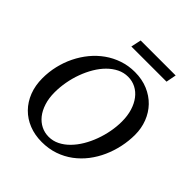

<svg xmlns="http://www.w3.org/2000/svg" viewBox="-229 -1000 1169 1169"><g transform="rotate(45 355.0 -415.5)"><path d="M577.1 -417Q577.1 -466.8 564.7 -507.3Q552.2 -547.9 530 -576.9Q507.8 -606 477.3 -621.6Q446.8 -637.2 411.1 -637.2Q374.5 -637.2 341.8 -621.1Q309.1 -605 281.2 -577.1Q253.4 -549.3 231.2 -512Q209 -474.6 193.4 -432.1Q177.7 -389.6 169.4 -344Q161.1 -298.3 161.1 -253.9Q161.1 -203.1 174.1 -162.8Q187 -122.6 209.2 -94.5Q231.4 -66.4 261.7 -51.3Q292 -36.1 327.1 -36.1Q363.8 -36.1 396.5 -52.5Q429.2 -68.8 457 -97.2Q484.9 -125.5 507.1 -162.8Q529.3 -200.2 544.9 -242.7Q560.5 -285.2 568.8 -329.8Q577.1 -374.5 577.1 -417ZM690.9 -417Q690.9 -364.3 679.7 -311.8Q668.5 -259.3 647 -210.9Q625.5 -162.6 593.8 -121.3Q562 -80.1 520.8 -49.3Q479.5 -18.6 429 -1.2Q378.4 16.1 319.8 16.1Q259.8 16.1 210 -3.7Q160.2 -23.4 124 -60.1Q87.9 -96.7 67.9 -147.9Q47.9 -199.2 47.9 -262.2Q47.9 -315.9 60.1 -368.2Q72.3 -420.4 95.5 -467.8Q118.7 -515.1 151.6 -555.2Q184.6 -595.2 225.8 -624.5Q267.1 -653.8 316.2 -670.4Q365.2 -687 419.9 -687Q481.9 -687 532.2 -665.8Q582.5 -644.5 617.7 -607.9Q652.8 -571.3 671.9 -522Q690.9 -472.7 690.9 -417ZM597.2 -781.2H294.4L308.6 -847.2H609.9Z"/></g></svg>

Font: Charis SIL Afr
Style: Italic
Weight: 400
Italic angle: -11°
Foundry: SIL International
Version: Version 5.000